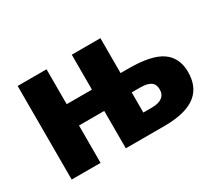

<svg xmlns="http://www.w3.org/2000/svg" viewBox="-105 -762 1100 975"><g transform="rotate(-30 445.0 -274.5)"><path d="M389.2 -548.8V-344.2H241.2V-548.8H71.8V0H241.2V-219.2H389.2V0H615.2C793 0 856.9 -69.8 856.9 -178.2C856.9 -233.4 837.4 -274.9 797.9 -302.7C758.3 -330.6 693.4 -344.2 603 -344.2H557.1V-548.8ZM605 -231C665 -231 688 -211.9 688 -172.9C688 -131.8 657.7 -112.8 606.9 -112.8H557.1V-231Z"/></g></svg>

Font: Noto Reveo Sans
Style: Regular
Weight: 800
Designer: Monotype Design Team
Foundry: Monotype Imaging Inc.
Version: Version 2.007